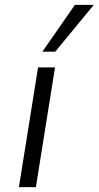

<svg xmlns="http://www.w3.org/2000/svg" viewBox="-20 -772 407 792"><path d="M58 0 137 -494H207L128 0ZM155 -559 289 -752H367L208 -559Z"/></svg>

Font: Nunito Sans 7pt Light
Style: Italic
Weight: 300
Italic angle: -9°
Designer: Vernon Adams
Foundry: Vernon Adams
Version: Version 3.101;gftools[0.9.27]